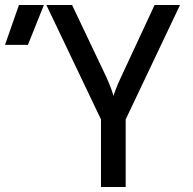

<svg xmlns="http://www.w3.org/2000/svg" viewBox="-154 -750 774 770"><path d="M-42 -570 22 -730H-78L-134 -570ZM350 0V-271L568 -730H466L332 -442C315 -407 305 -378 301 -365C298 -378 288 -407 272 -442L135 -730H32L251 -271V0Z"/></svg>

Font: Tekne LDO Medium
Style: Regular
Weight: 500
Monospace: yes
Designer: Alessio Laiso, Mario Rullo, Paolo Rosset
Foundry: Alessio Laiso
Version: Version 1.000;hotconv 1.0.109;makeotfexe 2.5.65596